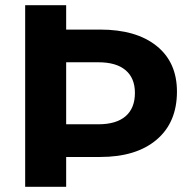

<svg xmlns="http://www.w3.org/2000/svg" viewBox="-20 -720 725 740"><path d="M662 -367Q662 -248 583.5 -181.5Q505 -115 366 -115H235V0H77V-700H235V-606H366Q505 -606 583.5 -543Q662 -480 662 -367ZM500 -362Q500 -419 464 -449.5Q428 -480 359 -480H235V-241H359Q428 -241 464 -272Q500 -303 500 -362Z"/></svg>

Font: Montserrat SemiBold
Style: Regular
Weight: 600
Designer: Julieta Ulanovsky
Foundry: Julieta Ulanovsky
Version: Version 6.001